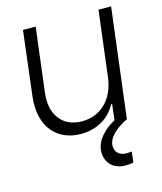

<svg xmlns="http://www.w3.org/2000/svg" viewBox="-113 -629 782 927"><g transform="rotate(-15 277.5 -166.0)"><path d="M231 11.7C315.4 11.7 376 -28.8 407.7 -88.9H413.1L403.8 -10.7C350.1 19 302.7 65.4 302.7 123C302.7 177.2 341.3 214.4 399.4 214.4C410.6 214.4 425.3 212.9 439 210.4L445.3 156.7C436.5 158.2 427.2 158.7 419.4 158.7C383.3 158.7 362.8 139.6 362.8 107.4C362.8 65.4 406.2 27.8 462.9 0L530.3 -545.9H467.3L427.2 -219.2C414.1 -112.3 346.2 -45.9 252 -45.9C160.2 -45.9 99.6 -111.8 113.8 -226.1L153.3 -545.9H89.8L51.3 -225.1C32.2 -65.9 120.6 11.7 231 11.7Z"/></g></svg>

Font: Guggenheim Sans Display Light
Style: Italic
Weight: 300
Italic angle: -7°
Designer: Modified by Tom Baber under direction of Pentagram Design 2023
Foundry: rsms
Version: Version 1.001;Glyphs 3.1.2 (3151)